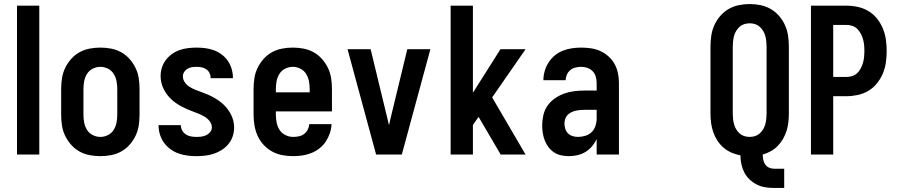

<svg xmlns="http://www.w3.org/2000/svg" viewBox="-20 -763 4434 948"><path d="M64 0V-735H174V0Z M476 8Q449 8 422.5 3Q396 -2 372.5 -15Q349 -28 331 -48.5Q313 -69 301.5 -93Q290 -117 286 -143.5Q282 -170 282 -197V-323Q282 -350 286 -376.5Q290 -403 301.5 -427Q313 -451 331 -471.5Q349 -492 372.5 -505Q396 -518 422.5 -523Q449 -528 476 -528Q502 -528 528.5 -523Q555 -518 578.5 -505Q602 -492 620 -471.5Q638 -451 649.5 -427Q661 -403 665 -376.5Q669 -350 669 -323V-197Q669 -170 665 -143.5Q661 -117 649.5 -93Q638 -69 620 -48.5Q602 -28 578.5 -15Q555 -2 528.5 3Q502 8 476 8ZM476 -87Q495 -87 513 -96Q531 -105 541.5 -122Q552 -139 555.5 -158.5Q559 -178 559 -197V-323Q559 -342 555.5 -361.5Q552 -381 541.5 -398Q531 -415 513 -424Q495 -433 476 -433Q456 -433 438 -424Q420 -415 409.5 -398Q399 -381 395.5 -361.5Q392 -342 392 -323V-197Q392 -178 395.5 -158.5Q399 -139 409.5 -122Q420 -105 438 -96Q456 -87 476 -87Z M949 8Q927 8 904.5 5Q882 2 861 -5.5Q840 -13 821.5 -26.5Q803 -40 790 -58Q777 -76 770 -98Q763 -120 763 -142V-145H873V-144Q873 -131 880 -118.5Q887 -106 898 -99Q909 -92 922.5 -89.5Q936 -87 949 -87Q962 -87 974.5 -88.5Q987 -90 998.5 -95.5Q1010 -101 1018 -111Q1026 -121 1026 -134Q1026 -150 1016 -163.5Q1006 -177 992.5 -185.5Q979 -194 964.5 -200Q950 -206 935 -211.5Q920 -217 905 -223.5Q890 -230 876 -237.5Q862 -245 849 -254Q836 -263 824.5 -274Q813 -285 803.5 -298Q794 -311 787 -325.5Q780 -340 776.5 -355.5Q773 -371 773 -387Q773 -409 779.5 -429.5Q786 -450 799 -467Q812 -484 829.5 -496.5Q847 -509 867.5 -516Q888 -523 909 -525.5Q930 -528 952 -528Q973 -528 995 -525Q1017 -522 1037 -514.5Q1057 -507 1075 -493.5Q1093 -480 1105 -462.5Q1117 -445 1123.5 -423.5Q1130 -402 1130 -381V-377H1020V-379Q1020 -391 1014.5 -402.5Q1009 -414 998.5 -421Q988 -428 976 -430.5Q964 -433 952 -433Q940 -433 928.5 -431.5Q917 -430 906.5 -424Q896 -418 889.5 -408Q883 -398 883 -386Q883 -370 892.5 -356.5Q902 -343 915.5 -334.5Q929 -326 944 -320Q959 -314 974 -308.5Q989 -303 1003.5 -297Q1018 -291 1032 -283.5Q1046 -276 1059.5 -266.5Q1073 -257 1084.5 -246Q1096 -235 1105.5 -222Q1115 -209 1122 -194.5Q1129 -180 1132.5 -164.5Q1136 -149 1136 -133Q1136 -111 1129 -90Q1122 -69 1108 -52Q1094 -35 1075.5 -23Q1057 -11 1036 -4Q1015 3 993 5.5Q971 8 949 8Z M1427 8Q1401 8 1374 3Q1347 -2 1323.5 -15Q1300 -28 1281.5 -48Q1263 -68 1252 -92.5Q1241 -117 1236.5 -143.5Q1232 -170 1232 -197V-323Q1232 -350 1236 -376.5Q1240 -403 1251.5 -427Q1263 -451 1281 -471.5Q1299 -492 1322.5 -505Q1346 -518 1372.5 -523Q1399 -528 1426 -528Q1452 -528 1478.5 -523Q1505 -518 1528.5 -505Q1552 -492 1570 -471.5Q1588 -451 1599.5 -427Q1611 -403 1615 -376.5Q1619 -350 1619 -323V-213H1342V-197Q1342 -177 1346 -157.5Q1350 -138 1360.5 -121.5Q1371 -105 1389.5 -96Q1408 -87 1427 -87Q1442 -87 1456 -90Q1470 -93 1481.5 -101.5Q1493 -110 1499.5 -123Q1506 -136 1507 -150H1617Q1616 -127 1608.5 -105Q1601 -83 1588.5 -64Q1576 -45 1557.5 -30.5Q1539 -16 1517.5 -7.5Q1496 1 1473.5 4.5Q1451 8 1427 8ZM1509 -307V-323Q1509 -342 1505.5 -361.5Q1502 -381 1491.5 -398Q1481 -415 1463 -424Q1445 -433 1426 -433Q1406 -433 1388 -424Q1370 -415 1359.5 -398Q1349 -381 1345.5 -361.5Q1342 -342 1342 -323V-307Z M1837 0 1696 -520H1810L1894 -173Q1895 -166 1897 -159Q1899 -152 1901 -145Q1902 -152 1904 -159Q1906 -166 1907 -173L1991 -520H2105L1964 0Z M2205 0V-735H2315V-305L2451 -520H2575L2410 -282L2575 0H2452L2343 -186L2315 -146V0Z M2789 8Q2770 8 2751 4Q2732 0 2716 -10.5Q2700 -21 2688.5 -36Q2677 -51 2670 -69Q2663 -87 2660 -106Q2657 -125 2657 -144Q2657 -169 2663 -195Q2669 -221 2684 -242Q2699 -263 2721 -278Q2743 -293 2767 -301.5Q2791 -310 2817 -313Q2843 -316 2869 -316H2926V-354Q2926 -369 2921.5 -384.5Q2917 -400 2906 -411.5Q2895 -423 2880 -428Q2865 -433 2849 -433Q2835 -433 2821 -429.5Q2807 -426 2796 -417Q2785 -408 2779 -394.5Q2773 -381 2773 -367H2663Q2663 -390 2669.5 -412.5Q2676 -435 2688.5 -454.5Q2701 -474 2719 -489Q2737 -504 2758.5 -512.5Q2780 -521 2803 -524.5Q2826 -528 2849 -528Q2873 -528 2897.5 -524.5Q2922 -521 2944 -511Q2966 -501 2984.5 -484.5Q3003 -468 3014.5 -447Q3026 -426 3031 -402Q3036 -378 3036 -354V0H2926V-76Q2917 -57 2903 -40.5Q2889 -24 2871 -13Q2853 -2 2832 3Q2811 8 2789 8ZM2834 -87Q2852 -87 2870 -92.5Q2888 -98 2901 -110.5Q2914 -123 2920 -141Q2926 -159 2926 -177V-221H2869Q2858 -221 2846.5 -220Q2835 -219 2823.5 -216.5Q2812 -214 2801.5 -209Q2791 -204 2783 -196Q2775 -188 2771 -176.5Q2767 -165 2767 -154Q2767 -140 2771 -127Q2775 -114 2784.5 -104.5Q2794 -95 2807 -91Q2820 -87 2834 -87Z M3801 165Q3779 165 3757.5 161.5Q3736 158 3716.5 148Q3697 138 3681 123Q3665 108 3655 88.5Q3645 69 3640.5 47.5Q3636 26 3636 4Q3613 0 3591.5 -9.5Q3570 -19 3552.5 -34Q3535 -49 3522 -69Q3509 -89 3501.5 -111Q3494 -133 3491 -156Q3488 -179 3488 -202V-533Q3488 -560 3492 -587Q3496 -614 3507 -638.5Q3518 -663 3536 -684Q3554 -705 3577.5 -718.5Q3601 -732 3627.5 -737.5Q3654 -743 3682 -743Q3709 -743 3735.5 -737.5Q3762 -732 3785.5 -718.5Q3809 -705 3827 -684Q3845 -663 3856 -638.5Q3867 -614 3871 -587Q3875 -560 3875 -533V-202Q3875 -181 3872.5 -159Q3870 -137 3863.5 -116.5Q3857 -96 3846 -77Q3835 -58 3820 -42.5Q3805 -27 3786 -16.5Q3767 -6 3746 0Q3746 13 3748.5 25.5Q3751 38 3758 48.5Q3765 59 3776.5 64.5Q3788 70 3801 70H3852V165ZM3682 -87Q3695 -87 3708 -91Q3721 -95 3731 -104Q3741 -113 3748 -124.5Q3755 -136 3758.5 -149Q3762 -162 3763.5 -175.5Q3765 -189 3765 -202V-533Q3765 -546 3763.5 -559.5Q3762 -573 3758.5 -586Q3755 -599 3748 -610.5Q3741 -622 3731 -631Q3721 -640 3708 -644Q3695 -648 3682 -648Q3668 -648 3655 -644Q3642 -640 3632 -631Q3622 -622 3615 -610.5Q3608 -599 3604.5 -586Q3601 -573 3599.5 -559.5Q3598 -546 3598 -533V-202Q3598 -189 3599.5 -175.5Q3601 -162 3604.5 -149Q3608 -136 3615 -124.5Q3622 -113 3632 -104Q3642 -95 3655 -91Q3668 -87 3682 -87Z M3984 0V-735H4159Q4187 -735 4215 -729Q4243 -723 4267.5 -708.5Q4292 -694 4310 -671.5Q4328 -649 4339 -622.5Q4350 -596 4354 -568Q4358 -540 4358 -511Q4358 -483 4354 -454.5Q4350 -426 4339 -400Q4328 -374 4310 -351.5Q4292 -329 4267.5 -314.5Q4243 -300 4215 -294Q4187 -288 4159 -288H4094V0ZM4094 -383H4159Q4173 -383 4187.5 -387.5Q4202 -392 4212.5 -402Q4223 -412 4230 -425.5Q4237 -439 4241 -453Q4245 -467 4246.5 -482Q4248 -497 4248 -511Q4248 -526 4246.5 -541Q4245 -556 4241 -570Q4237 -584 4230 -597Q4223 -610 4212.5 -620.5Q4202 -631 4187.5 -635.5Q4173 -640 4159 -640H4094Z"/></svg>

Font: Iosevka QP
Style: Bold
Weight: 700
Designer: Belleve Invis
Foundry: Belleve Invis
Version: Version 20.0.0; ttfautohint (v1.8.4)